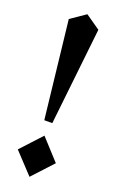

<svg xmlns="http://www.w3.org/2000/svg" viewBox="-144 -744 505 811"><g transform="rotate(20 108.5 -338.5)"><path d="M118 -220H82L33 -657L100 -703L166 -657ZM105 -159 190 -66 105 26 19 -66Z"/></g></svg>

Font: Bluu Next Cyrillic
Style: Bold
Weight: 700
Designer: Igor Stepanchenko
Foundry: Igor Stepanchenko
Version: Version 1.000